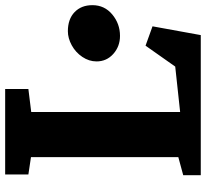

<svg xmlns="http://www.w3.org/2000/svg" viewBox="-47 -751 798 744"><g transform="rotate(-90 352.0 -379.0)"><path d="M379 -668 290 -657V-80L466 -99L547 -214L622 -187L588 0H45V-68L115 -87V-658L48 -668V-758H379ZM704 -420Q704 -373 668 -343Q632 -313 585 -313Q544 -313 515 -339Q486 -365 486 -404Q486 -433 503.5 -459Q521 -485 548.5 -500Q576 -515 603 -515Q650 -515 677 -489Q704 -463 704 -420Z"/></g></svg>

Font: Martel Heavy
Style: Regular
Weight: 900
Designer: Dan Reynolds
Foundry: Dan Reynolds
Version: Version 1.001; ttfautohint (v1.1) -l 5 -r 5 -G 72 -x 0 -D la